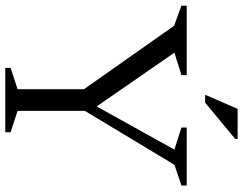

<svg xmlns="http://www.w3.org/2000/svg" viewBox="-120 -784 898 709"><g transform="rotate(90 328.5 -429.0)"><path d="M68.5 -623.5 -5.5 -650.5V-670H251V-650.5L168 -624.5L366.5 -337.5L526 -624.5L444.5 -650.5V-670H658.5V-650.5L582 -624.5L383 -294V-45.5L462 -19.5V0H224V-19.5L303 -45.5V-290.5ZM323.5 -738 375.5 -858H486.5V-849L352.5 -738Z"/></g></svg>

Font: Newsreader Text
Style: Regular
Weight: 400
Designer: Hugues Gentile
Foundry: Production Type
Version: Version 1.002